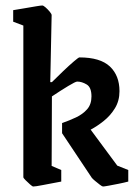

<svg xmlns="http://www.w3.org/2000/svg" viewBox="-20 -669 496 699"><path d="M355 10Q352 10 343.5 3.5Q335 -3 326 -10.5Q317 -18 314 -22L206 -184V-221Q232 -230 256.5 -241.5Q281 -253 297 -271Q313 -289 313 -318Q313 -351 295.5 -361.5Q278 -372 261 -372Q255 -372 228.5 -356Q202 -340 169 -318L168 -65L203 -50V-8Q160 0 134.5 5Q109 10 101 10Q98 10 89.5 2.5Q81 -5 73 -13Q65 -21 65 -24V-576L28 -590V-632Q47 -635 70 -639Q93 -643 111 -646Q129 -649 134 -649Q138 -649 146 -642Q154 -635 161 -626.5Q168 -618 168 -614L163 -370H169Q188 -389 210 -410Q232 -431 249 -445.5Q266 -460 269 -460Q345 -460 380 -427Q415 -394 415 -337Q415 -302 398.5 -275Q382 -248 357.5 -228.5Q333 -209 310 -197L407 -66L447 -50V-8Q432 -4 412 0Q392 4 375.5 7Q359 10 355 10Z"/></svg>

Font: Grenze Gotisch Medium
Style: Regular
Weight: 500
Designer: Renata Polastri
Foundry: Omnibus-Type
Version: Version 1.001